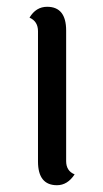

<svg xmlns="http://www.w3.org/2000/svg" viewBox="-20 -537 305 566"><path d="M175 -447V-62Q175 -33 200 -23Q179 9 148 9Q92 9 92 -61V-445Q92 -474 67 -485Q86 -517 119 -517Q175 -517 175 -447Z"/></svg>

Font: Laila
Style: Regular
Weight: 400
Designer: Hitesh Malaviya
Foundry: Indian Type Foundry
Version: Version 1.302;PS 1.0;hotconv 1.0.78;makeotf.lib2.5.61930; tt